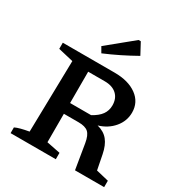

<svg xmlns="http://www.w3.org/2000/svg" viewBox="-208 -1070 1155 1221"><g transform="rotate(30 369.5 -460.0)"><path d="M641 -69 733 -47V0H519L489 -182Q480 -236 457.5 -256Q435 -276 386 -276H218V-355H432Q477 -379 498 -408.5Q519 -438 519 -476Q519 -527 487.5 -556Q456 -585 400 -585H278V-67L378 -47V0H46V-42Q62 -50 87 -56.5Q112 -63 146 -69L157 -593L46 -619V-664H426Q528 -664 589 -619.5Q650 -575 650 -499Q650 -437 609 -388Q568 -339 501 -319Q552 -306 580 -271.5Q608 -237 620 -176ZM292 -728 269 -768 455 -920H471L515 -838Q460 -807 404.5 -779.5Q349 -752 292 -728Z"/></g></svg>

Font: Piazzolla Thin
Style: Bold
Weight: 700
Version: Version 2.005